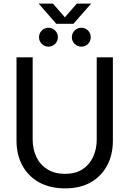

<svg xmlns="http://www.w3.org/2000/svg" viewBox="-20 -1021 713 1058"><path d="M339 17Q255 17 195 -16.5Q135 -50 103 -109.5Q71 -169 71 -245V-705H160V-253Q160 -198 181 -155Q202 -112 242 -87.5Q282 -63 339 -63Q395 -63 433.5 -87.5Q472 -112 492.5 -155Q513 -198 513 -253V-705H602V-245Q602 -169 570.5 -109.5Q539 -50 480.5 -16.5Q422 17 339 17ZM290 -890 193 -1001H272L358 -902H317L403 -1001H482L385 -890ZM247 -764Q226 -764 210.5 -779Q195 -794 195 -816Q195 -838 210.5 -853Q226 -868 247 -868Q268 -868 283.5 -853Q299 -838 299 -816Q299 -794 283.5 -779Q268 -764 247 -764ZM428 -764Q407 -764 391.5 -779Q376 -794 376 -816Q376 -838 391.5 -853Q407 -868 428 -868Q450 -868 465 -853Q480 -838 480 -816Q480 -794 465 -779Q450 -764 428 -764Z"/></svg>

Font: TikTok Sans 24pt
Style: Regular
Weight: 400
Version: Version 4.000